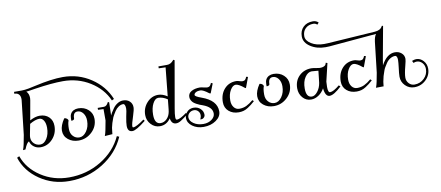

<svg xmlns="http://www.w3.org/2000/svg" viewBox="-138 -981 3796 1651"><g transform="rotate(-10 1759.5 -155.5)"><path d="M84 -88.9Q84 -56.6 106 -35.2Q127.9 -13.7 161.1 -13.7Q193.4 -13.7 217.8 -51.8Q242.2 -89.8 242.2 -146.5Q242.2 -185.5 227.5 -209.5Q212.9 -233.4 189.5 -233.4Q154.3 -233.4 104.5 -204.1L87.9 -119.1Q84 -99.6 84 -88.9ZM4.9 7.8 7.8 -1Q17.6 -24.4 34.2 -120.1L67.4 -413.1Q68.4 -419.9 68.4 -425.8Q68.4 -452.1 56.2 -466.8Q43.9 -481.4 21.5 -482.4H15.6V-499H84Q108.4 -499 145.5 -505.9Q166 -509.8 205.1 -518.6Q351.6 -551.8 450.2 -551.8Q585.9 -551.8 695.3 -479Q804.7 -406.2 851.6 -290L832 -280.3Q786.1 -385.7 680.7 -451.2Q575.2 -516.6 445.3 -516.6Q347.7 -516.6 200.2 -494.1Q172.9 -490.2 150.4 -486.3Q131.8 -483.4 120.1 -482.4Q142.6 -461.9 142.6 -422.9Q142.6 -412.1 140.6 -403.3L110.4 -233.4Q157.2 -258.8 196.3 -258.8Q246.1 -258.8 276.9 -229Q307.6 -199.2 307.6 -150.4Q307.6 -84 264.2 -37.1Q220.7 9.8 159.2 9.8Q126 9.8 101.1 -8.8Q76.2 -27.3 68.4 -57.6Q48.8 -49.8 28.3 2L26.4 5.9ZM-36.1 53.7Q2.9 165 111.3 236.3Q219.7 307.6 356.4 307.6Q510.7 307.6 636.7 231Q762.7 154.3 820.3 29.3L839.8 38.1Q780.3 172.9 647.5 255.9Q514.6 338.9 352.5 338.9Q209 338.9 95.7 261.7Q-17.6 184.6 -56.6 63.5Z M363.3 -98.6Q363.3 -143.6 401.4 -200.2Q415 -200.2 424.8 -191.9Q434.6 -183.6 434.6 -175.8Q434.6 -174.8 434.6 -173.8Q424.8 -151.4 424.8 -102.5Q424.8 -63.5 447.3 -39.6Q469.7 -15.6 502 -15.6Q537.1 -15.6 564.5 -53.7Q591.8 -91.8 591.8 -146.5Q591.8 -186.5 571.8 -212.4Q551.8 -238.3 523.4 -238.3Q512.7 -238.3 504.9 -234.4Q484.4 -224.6 484.4 -182.6Q484.4 -176.8 477.5 -172.9Q470.7 -168.9 461.9 -168.9H458V-188.5Q458 -236.3 494.1 -254.9Q511.7 -263.7 534.2 -263.7Q586.9 -263.7 622.1 -231.4Q657.2 -199.2 657.2 -150.4Q657.2 -84 607.9 -37.1Q558.6 9.8 491.2 9.8Q437.5 9.8 400.4 -20.5Q363.3 -50.8 363.3 -98.6Z M700.2 -221.7V-238.3H754.9Q777.3 -238.3 793 -268.6L794.9 -273.4L805.7 -268.6L802.7 -154.3Q806.6 -164.1 814.5 -177.2Q822.3 -190.4 837.9 -212.4Q853.5 -234.4 877 -249Q900.4 -263.7 925.8 -263.7Q960.9 -263.7 982.9 -243.2Q1004.9 -222.7 1004.9 -190.4Q1004.9 -168.9 988.3 -118.2Q965.8 -50.8 965.8 -30.3Q965.8 -20.5 973.6 -20.5Q1000 -20.5 1070.3 -71.3L1079.1 -58.6Q994.1 9.8 960.9 9.8Q918.9 9.8 918.9 -43Q918.9 -69.3 928.7 -120.1L938.5 -168.9Q940.4 -179.7 940.4 -190.4Q940.4 -209 935.5 -220.7Q930.7 -232.4 921.9 -232.4Q900.4 -232.4 880.9 -219.2Q861.3 -206.1 848.1 -186Q835 -166 828.6 -154.3Q822.3 -142.6 818.4 -134.8Q798.8 -85 792 -48.8Q787.1 -6.8 786.1 0V5.9L718.8 10.7L721.7 2Q730.5 -19.5 748 -120.1V-219.7Z M1159.2 -96.7Q1159.2 -15.6 1211.9 -15.6Q1242.2 -15.6 1265.6 -39.1Q1289.1 -62.5 1295.9 -99.6L1298.8 -120.1L1307.6 -206.1Q1266.6 -233.4 1227.5 -233.4Q1200.2 -233.4 1179.7 -194.3Q1159.2 -155.3 1159.2 -96.7ZM1091.8 -106.4Q1091.8 -168.9 1132.8 -213.9Q1173.8 -258.8 1230.5 -258.8Q1269.5 -258.8 1310.5 -231.4L1335.9 -480.5L1276.4 -482.4V-499H1352.5Q1384.8 -499 1409.2 -529.3L1412.1 -533.2L1422.9 -527.3L1351.6 -119.1Q1342.8 -69.3 1342.8 -43.9Q1342.8 -20.5 1354.5 -20.5Q1381.8 -20.5 1439.5 -63.5L1450.2 -51.8Q1409.2 -19.5 1386.2 -4.9Q1363.3 9.8 1342.8 9.8Q1302.7 9.8 1294.9 -42Q1258.8 9.8 1201.2 9.8Q1156.2 9.8 1124 -24.4Q1091.8 -58.6 1091.8 -106.4Z M1432.6 -20.5Q1432.6 -41 1443.4 -57.6Q1465.8 -96.7 1512.7 -96.7Q1546.9 -96.7 1570.8 -74.7Q1594.7 -52.7 1594.7 -21.5Q1594.7 -7.8 1584.5 2.4Q1574.2 12.7 1560.5 12.7H1551.8L1555.7 3.9Q1561.5 -8.8 1561.5 -23.4Q1561.5 -44.9 1546.9 -60.1Q1532.2 -75.2 1511.7 -75.2Q1487.3 -75.2 1470.7 -59.6Q1454.1 -43.9 1454.1 -22.5Q1454.1 8.8 1488.3 32.2Q1522.5 55.7 1572.3 55.7Q1615.2 55.7 1645 33.7Q1674.8 11.7 1674.8 -18.6Q1674.8 -74.2 1594.7 -103.5Q1578.1 -109.4 1567.9 -113.3Q1557.6 -117.2 1541.5 -126Q1525.4 -134.8 1516.1 -143.1Q1506.8 -151.4 1499.5 -164.6Q1492.2 -177.7 1492.2 -193.4Q1492.2 -225.6 1522 -242.2Q1551.8 -258.8 1595.7 -258.8Q1607.4 -258.8 1633.8 -252Q1651.4 -248 1657.2 -248Q1672.9 -248 1680.7 -254.9Q1688.5 -261.7 1694.3 -275.4L1696.3 -281.2L1710.9 -274.4L1678.7 -192.4L1668 -195.3Q1619.1 -233.4 1594.7 -233.4Q1571.3 -233.4 1555.7 -224.6Q1540 -215.8 1540 -202.6Q1540 -189.5 1595.7 -169.9Q1724.6 -124 1724.6 -28.3Q1724.6 17.6 1679.2 49.3Q1633.8 81.1 1570.3 81.1Q1513.7 81.1 1473.1 51.8Q1432.6 22.5 1432.6 -20.5Z M1768.6 -98.6Q1768.6 -168.9 1808.6 -213.9Q1848.6 -258.8 1913.1 -258.8Q1923.8 -258.8 1942.4 -252.9Q1958 -248 1964.8 -248Q1981.4 -248 1989.3 -255.4Q1997.1 -262.7 2002 -275.4L2003.9 -280.3L2019.5 -276.4L1985.4 -184.6L1976.6 -188.5Q1928.7 -228.5 1902.3 -228.5Q1877 -228.5 1855.5 -192.4Q1834 -156.2 1834 -102.5Q1834 -66.4 1852.1 -43Q1870.1 -19.5 1899.4 -19.5Q1933.6 -19.5 1961.4 -32.7Q1989.3 -45.9 2021.5 -73.2L2033.2 -62.5Q2011.7 -43.9 2001.5 -35.6Q1991.2 -27.3 1971.2 -14.2Q1951.2 -1 1931.6 4.4Q1912.1 9.8 1889.6 9.8Q1836.9 9.8 1802.7 -20Q1768.6 -49.8 1768.6 -98.6Z M2068.4 -98.6Q2068.4 -143.6 2106.4 -200.2Q2120.1 -200.2 2129.9 -191.9Q2139.6 -183.6 2139.6 -175.8Q2139.6 -174.8 2139.6 -173.8Q2129.9 -151.4 2129.9 -102.5Q2129.9 -63.5 2152.3 -39.6Q2174.8 -15.6 2207 -15.6Q2242.2 -15.6 2269.5 -53.7Q2296.9 -91.8 2296.9 -146.5Q2296.9 -186.5 2276.9 -212.4Q2256.8 -238.3 2228.5 -238.3Q2217.8 -238.3 2210 -234.4Q2189.5 -224.6 2189.5 -182.6Q2189.5 -176.8 2182.6 -172.9Q2175.8 -168.9 2167 -168.9H2163.1V-188.5Q2163.1 -236.3 2199.2 -254.9Q2216.8 -263.7 2239.3 -263.7Q2292 -263.7 2327.1 -231.4Q2362.3 -199.2 2362.3 -150.4Q2362.3 -84 2313 -37.1Q2263.7 9.8 2196.3 9.8Q2142.6 9.8 2105.5 -20.5Q2068.4 -50.8 2068.4 -98.6Z M2482.4 -92.8Q2482.4 -14.6 2532.2 -14.6Q2557.6 -14.6 2582 -45.4Q2606.4 -76.2 2613.3 -120.1L2625 -223.6Q2616.2 -223.6 2604.5 -225.6Q2581.1 -228.5 2566.4 -228.5Q2533.2 -228.5 2507.8 -190.9Q2482.4 -153.3 2482.4 -92.8ZM2418.9 -105.5Q2418.9 -171.9 2461.4 -213.4Q2503.9 -254.9 2568.4 -254.9Q2582 -254.9 2613.3 -249Q2634.8 -245.1 2641.6 -245.1Q2663.1 -245.1 2675.3 -250.5Q2687.5 -255.9 2691.4 -261.7Q2695.3 -267.6 2699.2 -280.3L2712.9 -275.4L2675.8 -119.1Q2673.8 -100.6 2673.8 -73.2Q2673.8 -24.4 2692.4 -24.4Q2721.7 -24.4 2775.4 -69.3L2788.1 -57.6Q2720.7 5.9 2683.6 5.9Q2645.5 5.9 2637.7 -67.4Q2619.1 -33.2 2587.4 -11.7Q2555.7 9.8 2521.5 9.8Q2477.5 9.8 2448.2 -23.9Q2418.9 -57.6 2418.9 -105.5Z M2797.9 -98.6Q2797.9 -168.9 2837.9 -213.9Q2877.9 -258.8 2942.4 -258.8Q2953.1 -258.8 2971.7 -252.9Q2987.3 -248 2994.1 -248Q3010.7 -248 3018.6 -255.4Q3026.4 -262.7 3031.2 -275.4L3033.2 -280.3L3048.8 -276.4L3014.6 -184.6L3005.9 -188.5Q2958 -228.5 2931.6 -228.5Q2906.2 -228.5 2884.8 -192.4Q2863.3 -156.2 2863.3 -102.5Q2863.3 -66.4 2881.3 -43Q2899.4 -19.5 2928.7 -19.5Q2962.9 -19.5 2990.7 -32.7Q3018.6 -45.9 3050.8 -73.2L3062.5 -62.5Q3041 -43.9 3030.8 -35.6Q3020.5 -27.3 3000.5 -14.2Q2980.5 -1 2960.9 4.4Q2941.4 9.8 2918.9 9.8Q2866.2 9.8 2832 -20Q2797.9 -49.8 2797.9 -98.6Z M3086.9 6.8 3089.8 -1Q3099.6 -24.4 3116.2 -120.1L3146.5 -383.8Q3152.3 -428.7 3168 -449.2L2752.9 -413.1Q2736.3 -412.1 2720.7 -412.1Q2645.5 -412.1 2590.3 -448.2Q2535.2 -484.4 2535.2 -538.1Q2535.2 -588.9 2566.9 -619.6Q2598.6 -650.4 2651.4 -650.4Q2680.7 -650.4 2699.2 -630.9L2684.6 -615.2Q2670.9 -628.9 2651.4 -628.9Q2608.4 -628.9 2582.5 -603.5Q2556.6 -578.1 2556.6 -537.1Q2556.6 -498 2602.1 -469.7Q2647.5 -441.4 2713.9 -441.4Q2732.4 -441.4 2746.1 -442.4L3160.2 -469.7Q3210 -472.7 3226.6 -504.9L3230.5 -509.8L3239.3 -505.9L3187.5 -222.7L3179.7 -172.9Q3229.5 -265.6 3299.8 -265.6Q3333 -265.6 3356.4 -245.6Q3379.9 -225.6 3379.9 -194.3Q3379.9 -180.7 3368.2 -135.7Q3350.6 -69.3 3350.6 -34.2Q3350.6 -4.9 3370.6 16.1Q3390.6 37.1 3418.9 37.1Q3468.8 37.1 3503.4 3.4Q3538.1 -30.3 3538.1 -78.1Q3538.1 -110.4 3518.1 -132.3Q3498 -154.3 3469.7 -154.3Q3456.1 -154.3 3442.4 -147.5L3432.6 -167Q3455.1 -175.8 3469.7 -175.8Q3505.9 -175.8 3531.7 -147Q3557.6 -118.2 3557.6 -78.1Q3557.6 -21.5 3515.6 19Q3473.6 59.6 3414.1 59.6Q3368.2 59.6 3335.4 26.9Q3302.7 -5.9 3302.7 -51.8Q3302.7 -79.1 3309.6 -128.9Q3315.4 -174.8 3315.4 -197.3Q3315.4 -214.8 3310.1 -224.6Q3304.7 -234.4 3296.9 -234.4Q3273.4 -234.4 3252.4 -221.2Q3231.4 -208 3217.3 -186.5Q3203.1 -165 3195.8 -152.3Q3188.5 -139.6 3183.6 -125Q3167 -83 3158.2 -33.2Q3154.3 -9.8 3154.3 0V5.9Z"/></g></svg>

Font: Kleymisska
Style: Regular
Weight: 500
Italic angle: -8°
Designer: gluk
Foundry: gluk
Version: Version 0.298